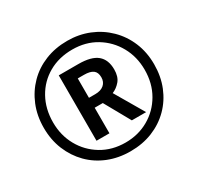

<svg xmlns="http://www.w3.org/2000/svg" viewBox="-155 -910 1141 1106"><g transform="rotate(-30 415.5 -357.0)"><path d="M415 10Q335 10 268 -17Q201 -44 152 -93.5Q103 -143 75.5 -210Q48 -277 48 -357Q48 -437 75.5 -504Q103 -571 152 -620.5Q201 -670 268 -697Q335 -724 415 -724Q492 -724 558.5 -697Q625 -670 675.5 -620.5Q726 -571 754 -504Q782 -437 782 -357Q782 -277 755 -210Q728 -143 678.5 -93.5Q629 -44 562 -17Q495 10 415 10ZM415 -48Q500 -48 569 -87.5Q638 -127 678.5 -197Q719 -267 719 -357Q719 -443 680 -513Q641 -583 572.5 -624.5Q504 -666 415 -666Q326 -666 257 -626.5Q188 -587 149 -517Q110 -447 110 -357Q110 -271 149 -201Q188 -131 257 -89.5Q326 -48 415 -48ZM274 -141V-576H404Q490 -576 529 -543.5Q568 -511 568 -446Q568 -398 545 -371Q522 -344 492 -332L604 -141H509L414 -311H360V-141ZM402 -377Q439 -377 460 -395Q481 -413 481 -444Q481 -477 461.5 -491.5Q442 -506 401 -506H360V-377Z"/></g></svg>

Font: Noto Sans Thai Looped Medium
Style: Regular
Weight: 500
Designer: Sasikarn Vongin, Ben Mitchell
Foundry: The Fontpad Ltd
Version: Version 1.001; ttfautohint (v1.8.4.7-5d5b)